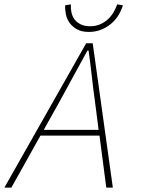

<svg xmlns="http://www.w3.org/2000/svg" viewBox="-28 -858 648 878"><path d="M248 -400 172 -264H423L406 -396Q398 -453 391.5 -512Q385 -571 377 -627H372Q339 -567 309.5 -513Q280 -459 248 -400ZM-8 0 366 -660H396L488 0H458L427 -238H157L24 0ZM378 -712Q346 -712 325 -723.5Q304 -735 291 -752.5Q278 -770 273.5 -791.5Q269 -813 270 -834L296 -838Q295 -818 299 -800Q303 -782 313.5 -768.5Q324 -755 341.5 -746.5Q359 -738 384 -738Q409 -738 429 -746.5Q449 -755 464 -768.5Q479 -782 490 -800Q501 -818 508 -838L534 -834Q528 -813 515.5 -791.5Q503 -770 483.5 -752.5Q464 -735 437.5 -723.5Q411 -712 378 -712Z"/></svg>

Font: Source Code Pro ExtraLight
Style: Italic
Weight: 200
Italic angle: -11°
Monospace: yes
Designer: Paul D. Hunt, Teo Tuominen
Foundry: Adobe Systems Incorporated
Version: Version 1.050;PS 1.000;hotconv 16.6.51;makeotf.lib2.5.65220